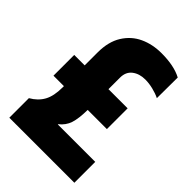

<svg xmlns="http://www.w3.org/2000/svg" viewBox="-237 -856 1027 1027"><g transform="rotate(45 276.0 -343.0)"><path d="M523 -91V67H31V-81Q75 -106 96.5 -145Q118 -184 118 -250V-259H39V-416H118V-513Q118 -595 151.5 -648.5Q185 -702 240 -727.5Q295 -753 363 -753Q458 -753 516 -722L515 -565Q491 -577 460 -584.5Q429 -592 401 -592Q357 -592 327.5 -569.5Q298 -547 298 -503V-416H443V-259H298Q297 -192 285 -155.5Q273 -119 240 -93V-91Z"/></g></svg>

Font: Gmarket Sans TTF Bold
Style: Regular
Weight: 700
Designer: Creative Director : Sungho Lee; Art Director : Kiwoong Choi; Project Manager : Sori Yang, Jongwook Yoon; Font Designer :
Foundry: Sandoll Inc.
Version: Version 1.000;hotconv 1.0.109;makeotfexe 2.5.65596